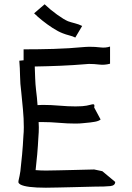

<svg xmlns="http://www.w3.org/2000/svg" viewBox="-20 -876 615 895"><path d="M457 -78 517 -28Q517 -11 494 -8.5Q471 -6 419 -6Q405 -6 378.5 -5Q352 -4 319 -3.5Q286 -3 253 -2Q220 -1 194 -1Q102 -1 75 -16Q67 -21 66 -25.5Q65 -30 68 -41.5Q71 -53 75 -78Q79 -112 83 -155.5Q87 -199 89 -241Q90 -251 90.5 -261.5Q91 -272 91 -283Q91 -324 87 -365.5Q83 -407 79 -448Q74 -485 73.5 -521.5Q73 -558 70 -593L90 -595V-646Q159 -646 230 -648Q301 -650 375 -657Q380 -657 385 -657.5Q390 -658 395 -658Q424 -658 448 -655Q472 -652 493 -659V-579Q467 -572 443 -575Q419 -578 395 -578Q390 -578 387 -577.5Q384 -577 381 -577Q322 -572 262 -569.5Q202 -567 142 -566Q143 -538 144 -510.5Q145 -483 148 -457Q150 -440 152 -422Q154 -404 155 -386Q167 -387 179 -387Q217 -387 257 -383.5Q297 -380 332 -380Q341 -380 349 -380.5Q357 -381 363 -381Q386 -383 399 -387Q412 -391 417 -389.5Q422 -388 419 -375L449 -319Q441 -312 423 -308.5Q405 -305 369 -302Q360 -301 351 -300.5Q342 -300 332 -300Q295 -300 255 -303.5Q215 -307 179 -307Q169 -307 160 -307Q161 -295 161 -283Q161 -271 160.5 -259.5Q160 -248 159 -237Q157 -197 153.5 -156.5Q150 -116 146 -83Q157 -82 170 -81.5Q183 -81 194 -81Q219 -81 251.5 -82Q284 -83 317 -83.5Q350 -84 377.5 -85Q405 -86 419 -86ZM139 -814 188 -856Q214 -831 246 -808Q278 -785 297 -777Q311 -772 329 -767.5Q347 -763 363 -755L331 -701Q319 -707 303 -711Q287 -715 272 -721Q251 -729 225.5 -745.5Q200 -762 177 -780.5Q154 -799 139 -814Z"/></svg>

Font: Syne
Style: Italic
Weight: 400
Italic angle: -9°
Designer: Lucas Descroix
Foundry: Bonjour Monde
Version: Version 2.000; ttfautohint (v1.8.3)